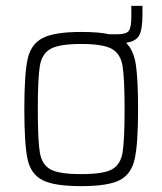

<svg xmlns="http://www.w3.org/2000/svg" viewBox="-20 -627 554 655"><path d="M410 -481Q436 -456 443.5 -406Q451 -356 451 -254Q451 -136 439.5 -84.5Q428 -33 388.5 -12.5Q349 8 257 8Q165 8 125 -12.5Q85 -33 74 -84Q63 -135 63 -254Q63 -373 74 -424.5Q85 -476 125 -497Q165 -518 257 -518Q320 -518 353 -510H379Q411 -510 419.5 -522Q428 -534 428 -570V-607H466V-577Q466 -527 455 -506.5Q444 -486 410 -481ZM405 -254Q405 -361 398 -402.5Q391 -444 361 -460.5Q331 -477 257 -477Q183 -477 153 -460.5Q123 -444 116 -402.5Q109 -361 109 -254Q109 -147 116 -106Q123 -65 152.5 -49Q182 -33 257 -33Q332 -33 361.5 -49Q391 -65 398 -106Q405 -147 405 -254Z"/></svg>

Font: Saira Semi Condensed ExtraLight
Style: Regular
Weight: 200
Width: 4
Designer: Hector Gatti with collaboration of the Omnibus-Type team
Foundry: Omnibus-Type
Version: Version 1.001; ttfautohint (v1.8)